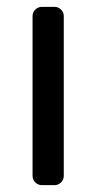

<svg xmlns="http://www.w3.org/2000/svg" viewBox="-20 -540 281 560"><path d="M139 0H102Q91 0 83 -8Q75 -16 75 -27V-493Q75 -504 83 -512Q91 -520 102 -520H139Q150 -520 158 -512Q166 -504 166 -493V-27Q166 -16 158 -8Q150 0 139 0Z"/></svg>

Font: Rubik
Style: Regular
Weight: 400
Designer: Hubert & Fischer
Foundry: Hubert & Fischer
Version: Version 1.100